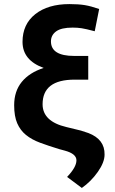

<svg xmlns="http://www.w3.org/2000/svg" viewBox="-20 -741 570 953"><path d="M450.2 -585.9Q405.8 -597.7 385.3 -600.8Q364.7 -604 340.3 -604Q284.2 -604 258.5 -585.2Q232.9 -566.4 232.9 -535.6Q232.9 -463.4 348.1 -463.4H418V-345.7H350.1Q191.4 -345.7 191.4 -223.6Q191.4 -138.2 309.6 -110.4L381.8 -92.8L418.9 -80.6Q500.5 -49.3 499 26.4Q499 64.5 465.6 112.1Q432.1 159.7 386.2 191.9L313 137.2Q359.4 88.9 359.4 54.7Q359.4 22.5 302.2 6.8L273.4 -1Q220.7 -17.1 179.2 -32.5Q137.7 -47.9 109.1 -71Q80.6 -94.2 65.4 -129.2Q50.3 -164.1 50.3 -218.8Q50.3 -288.1 88.1 -334.5Q126 -380.9 196.8 -403.8Q91.8 -441.9 91.8 -533.2Q91.8 -620.6 155 -670.7Q218.3 -720.7 324.7 -720.7Q369.6 -720.7 400.9 -715.6Q432.1 -710.4 472.2 -696.3Z"/></svg>

Font: Robotiche
Style: Bold
Weight: 700
Designer: Google
Version: Version 2.001150; 2014